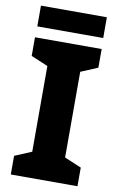

<svg xmlns="http://www.w3.org/2000/svg" viewBox="-96 -931 606 984"><g transform="rotate(10 206.5 -439.5)"><path d="M378 -879H35V-771H378ZM380 0V-97L292 -134V-580L380 -617V-714H33V-617L121 -580V-134L33 -97V0Z"/></g></svg>

Font: Noto Sans Telugu ExtraBold
Style: Regular
Weight: 800
Designer: Jelle Bosma - Monotype Design Team
Foundry: Monotype Imaging Inc.
Version: Version 2.005